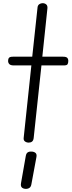

<svg xmlns="http://www.w3.org/2000/svg" viewBox="-20 -898 455 1209"><path d="M160.5 0Q147.5 0 137.5 -7.2Q127.5 -14.5 129 -29L177.5 -486H68Q47 -486 39 -494Q31 -502 31 -514.5Q31 -527 36.8 -534Q42.5 -541 62.5 -541H183L216.5 -852Q218 -865 227.5 -871.5Q237 -878 248 -878Q262 -878 271.2 -870Q280.5 -862 278.5 -844.5L246.5 -541H376Q396.5 -541 403.2 -534Q410 -527 410 -514.5Q410 -500.5 405.2 -493.2Q400.5 -486 381.5 -486H241L192 -28.5Q190 -13 181.8 -6.5Q173.5 0 160.5 0ZM138 291Q123.5 289.5 116.2 281Q109 272.5 112.5 254L142.5 83.5Q145.5 66.5 155.8 60.8Q166 55 181.5 56.5Q196.5 58 204.5 65.8Q212.5 73.5 209.5 90.5L177.5 263Q174.5 280 163.5 286.2Q152.5 292.5 138 291Z"/></svg>

Font: Edu SA Hand Cursive
Style: Regular
Weight: 400
Designer: Tina and Corey Anderson, Eben Sorkin, Mirko Velimirovic
Foundry: Google for Education
Version: Version 2.000